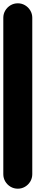

<svg xmlns="http://www.w3.org/2000/svg" viewBox="-20 -1140 215 1160"><path d="M0 -87.7H175V-1032.7H0ZM87.7 -175Q63.7 -175 43.7 -163.2Q23.7 -151.3 11.8 -131.3Q0 -111.3 0 -87.7Q0 -63.7 11.8 -43.7Q23.7 -23.7 43.7 -11.8Q63.7 0 87.7 0Q111.3 0 131.3 -11.8Q151.3 -23.7 163.2 -43.7Q175 -63.7 175 -87.7Q175 -111.3 163.2 -131.3Q151.3 -151.3 131.3 -163.2Q111.3 -175 87.7 -175ZM87.7 -1120Q63.7 -1120 43.7 -1108.2Q23.7 -1096.3 11.8 -1076.3Q0 -1056.3 0 -1032.7Q0 -1008.7 11.8 -988.7Q23.7 -968.7 43.7 -956.8Q63.7 -945 87.7 -945Q111.3 -945 131.3 -956.8Q151.3 -968.7 163.2 -988.7Q175 -1008.7 175 -1032.7Q175 -1056.3 163.2 -1076.3Q151.3 -1096.3 131.3 -1108.2Q111.3 -1120 87.7 -1120Z"/></svg>

Font: Wavefont Thin
Style: Regular
Weight: 100
Monospace: yes
Version: Version 3.005;gftools[0.9.33]